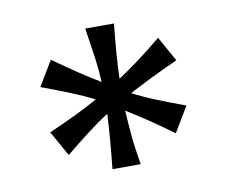

<svg xmlns="http://www.w3.org/2000/svg" viewBox="-52 -845 607 504"><g transform="rotate(-10 251.5 -593.0)"><path d="M280.3 -781.2Q275.4 -733.9 272.9 -701.2Q270.5 -668.5 269.5 -635.7Q297.4 -654.3 324.5 -674.3Q351.6 -694.3 387.7 -724.1L424.8 -657.7Q381.8 -638.2 351.6 -623.3Q321.3 -608.4 293 -593.3Q322.3 -578.1 353.8 -565.4Q385.3 -552.7 430.2 -536.1L390.1 -469.2Q352.1 -497.1 325 -515.1Q297.9 -533.2 269.5 -550.8Q271.5 -517.6 274.4 -484.9Q277.3 -452.1 285.2 -405.3H210Q214.8 -451.2 217.5 -484.6Q220.2 -518.1 221.7 -550.8Q193.8 -532.7 166.7 -512Q139.6 -491.2 103.5 -461.9L65.9 -528.8Q109.4 -547.9 139.6 -562.5Q169.9 -577.1 198.7 -593.3Q169.9 -607.9 137.7 -620.8Q105.5 -633.8 61 -650.4L100.6 -716.3Q138.7 -689 166.3 -670.7Q193.8 -652.3 221.7 -635.7Q220.2 -668.9 215.6 -701.9Q210.9 -734.9 203.6 -781.2Z"/></g></svg>

Font: Kanchenjunga Medium
Style: Regular
Weight: 500
Version: Version 2.001